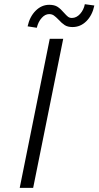

<svg xmlns="http://www.w3.org/2000/svg" viewBox="-20 -907 476 927"><path d="M220.2 -719.7H285.2L140.1 0H75.2ZM217.8 -883.8Q243.2 -883.8 258.3 -873.8Q273.4 -863.8 289.1 -845.2Q300.8 -832 308.3 -826.2Q315.9 -820.3 327.1 -820.3Q349.1 -820.3 366.7 -839.8Q384.3 -859.4 389.6 -886.7L435.5 -880.4Q425.8 -833.5 397.2 -804.9Q368.7 -776.4 330.1 -776.4Q307.1 -776.4 292.7 -785.6Q278.3 -794.9 262.7 -812Q249.5 -825.7 240 -832.3Q230.5 -838.9 217.3 -838.9Q197.8 -838.9 181.2 -820.3Q164.6 -801.8 157.7 -772.9L113.3 -779.8Q123.5 -826.7 152.1 -855.2Q180.7 -883.8 217.8 -883.8Z"/></svg>

Font: Reddit Sans Chocolate Light
Style: Italic
Weight: 300
Italic angle: -11.25°
Designer: Stephen Hutchings
Version: Version 1.013